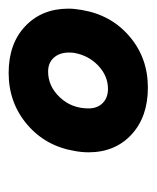

<svg xmlns="http://www.w3.org/2000/svg" viewBox="20 -766 354 433"><g transform="rotate(-90 196.5 -550.0)"><path d="M69 -527Q69 -542 72 -558Q83 -624 132 -665.5Q181 -707 248 -707Q314 -707 353.5 -669.5Q393 -632 393 -572Q393 -559 390 -542Q379 -476 330.5 -434.5Q282 -393 215 -393Q149 -393 109 -430Q69 -467 69 -527ZM212 -483Q241 -483 264 -504.5Q287 -526 293 -558Q294 -563 294 -571Q294 -592 282.5 -605Q271 -618 251 -618Q218 -618 193 -591.5Q168 -565 168 -527Q168 -507 180 -495Q192 -483 212 -483Z"/></g></svg>

Font: Oak Sans
Style: Bold Italic
Weight: 700
Italic angle: -9.5°
Foundry: Erik Kennedy, Walven
Version: Version 1.000